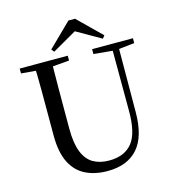

<svg xmlns="http://www.w3.org/2000/svg" viewBox="-135 -1052 1072 1181"><g transform="rotate(-15 401.5 -461.5)"><path d="M452 -940 600 -795 586 -777 399 -884H462L276 -777L262 -795L410 -940ZM404 17Q325 17 265 -12.5Q205 -42 172 -107.5Q139 -173 139 -280V-394Q139 -478 139 -563Q139 -648 136 -732H245Q244 -649 243.5 -564.5Q243 -480 243 -394V-295Q243 -203 265 -147.5Q287 -92 329 -67.5Q371 -43 430 -43Q529 -43 578 -104.5Q627 -166 626 -308L625 -732H666L664 -291Q664 -134 597.5 -58.5Q531 17 404 17ZM44 -701V-732H350V-701L206 -689H183ZM505 -701V-732H765V-701L655 -689H632Z"/></g></svg>

Font: Noto Serif SC ExtraLight Medium
Style: Regular
Weight: 500
Version: Version 2.002-H1;hotconv 1.1.0;makeotfexe 2.6.0